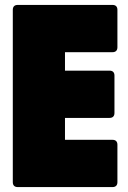

<svg xmlns="http://www.w3.org/2000/svg" viewBox="-20 -760 520 780"><path d="M457 -568V-720C457 -733 450 -740 437 -740H52C39 -740 32 -733 32 -720V-20C32 -7 39 0 52 0H437C450 0 457 -7 457 -20V-172C457 -185 450 -192 437 -192H244V-281H425C438 -281 445 -288 445 -301V-453C445 -466 438 -473 425 -473H244V-548H437C450 -548 457 -555 457 -568Z"/></svg>

Font: Malmofest Black-Rounded
Style: Regular
Weight: 800
Designer: Jonny Pinhorn (Poppins), Kolossal
Version: Version 1.004;Glyphs 3.1.2 (3151)